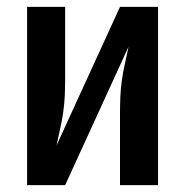

<svg xmlns="http://www.w3.org/2000/svg" viewBox="-20 -540 540 560"><path d="M59 0V-520H170V-312Q170 -287 169 -262.5Q168 -238 164.5 -213.5Q161 -189 155.5 -165Q150 -141 145 -116L330 -520H441V0H330V-208Q330 -233 331 -257.5Q332 -282 335.5 -306.5Q339 -331 344.5 -355Q350 -379 355 -404L170 0Z"/></svg>

Font: Iosevka SS08 Regular
Style: Bold
Weight: 700
Monospace: yes
Designer: Belleve Invis
Foundry: Belleve Invis
Version: Version 16.3.4; ttfautohint (v1.8.4)